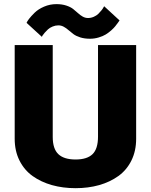

<svg xmlns="http://www.w3.org/2000/svg" viewBox="-20 -924 750 954"><path d="M427 -731.5Q400 -731.5 378.8 -738.2Q357.5 -745 344.5 -754.8Q331.5 -764.5 320.2 -774.5Q309 -784.5 296.5 -791.2Q284 -798 270 -798Q255.5 -798 241.5 -792.2Q227.5 -786.5 218.2 -778Q209 -769.5 201.8 -761Q194.5 -752.5 191 -747L188 -741L112 -810.5Q115 -818 124.5 -830.5Q134 -843 152 -860.8Q170 -878.5 199 -891Q228 -903.5 260.5 -903.5Q287.5 -903.5 309 -896.5Q330.5 -889.5 343.5 -879.2Q356.5 -869 367.5 -858.8Q378.5 -848.5 391 -841.5Q403.5 -834.5 417.5 -834.5Q432 -834.5 445.8 -840.5Q459.5 -846.5 468.5 -855.2Q477.5 -864 484.2 -872.5Q491 -881 494 -887L497.5 -893L574 -822.5L567 -812.5Q559.5 -802.5 553 -794Q546.5 -785.5 532.8 -773.2Q519 -761 505 -752.5Q491 -744 470.2 -737.8Q449.5 -731.5 427 -731.5ZM53 -234.5V-700H242V-243.5Q242 -184.5 270 -158Q298 -131.5 355.5 -131.5Q412.5 -131.5 439.8 -158Q467 -184.5 467 -245V-700H656.5V-234.5Q656.5 -174 633 -126.5Q609.5 -79 568 -49.2Q526.5 -19.5 472.5 -4.2Q418.5 11 355.5 11Q292.5 11 238.2 -4.2Q184 -19.5 142.2 -49.2Q100.5 -79 76.8 -126.5Q53 -174 53 -234.5Z"/></svg>

Font: League Mono ExtraBold
Style: Regular
Weight: 800
Width: 6
Designer: Tyler Finck
Foundry: The League of Moveable Type / Tyler Finck
Version: Version 2.210